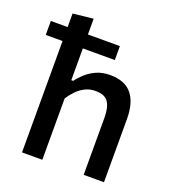

<svg xmlns="http://www.w3.org/2000/svg" viewBox="-147 -847 856 951"><g transform="rotate(20 281.0 -372.0)"><path d="M-11.5 -587V-660.5Q32.5 -660.5 72.8 -660.5Q113 -660.5 148 -660.5H192.5Q228 -660.5 268.5 -660.5Q309 -660.5 352.5 -660.5V-587Q309 -587 268.5 -587Q228 -587 192.5 -587H148Q113 -587 72.8 -587Q32.5 -587 -11.5 -587ZM77 0Q77 -54.5 77 -105.5Q77 -156.5 77 -218V-493.5Q77 -556 77 -615.2Q77 -674.5 77 -732L184 -743.5Q184 -684 184 -622.5Q184 -561 184 -493.5V-419.5H194Q209 -440.5 232 -461.2Q255 -482 286 -495.8Q317 -509.5 357 -509.5Q434.5 -509.5 471.8 -464.5Q509 -419.5 509 -332.5Q509 -300 509 -273.8Q509 -247.5 509 -218Q509 -158 509 -106.2Q509 -54.5 509 0H402Q402 -54.5 402 -105.8Q402 -157 402 -212.5V-301.5Q402 -355.5 383.5 -383Q365 -410.5 315.5 -410.5Q286.5 -410.5 262.5 -398.8Q238.5 -387 219 -367.2Q199.5 -347.5 184 -323.5V-212.5Q184 -155 184 -104.8Q184 -54.5 184 0Z"/></g></svg>

Font: Commissioner Thin Medium
Style: Regular
Weight: 500
Version: Version 1.000